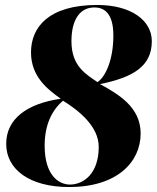

<svg xmlns="http://www.w3.org/2000/svg" viewBox="-20 -744 632 774"><path d="M259 10C451 10 547 -90 547 -206C547 -313 456 -365 383 -405C517 -432 592 -477 592 -578C592 -662 508 -724 372 -724C177 -724 105 -635 105 -533C105 -434 173 -383 225 -346C87 -326 5 -264 5 -164C5 -61 99 10 259 10ZM373 -413C328 -444 268 -476 268 -578C268 -657 297 -714 361 -714C398 -714 437 -693 437 -601C437 -502 405 -434 373 -413ZM262 0C217 0 160 -37 160 -157C160 -236 186 -297 234 -338C297 -299 378 -235 378 -152C378 -43 316 0 262 0Z"/></svg>

Font: Noto Serif Display Black
Style: Italic
Weight: 900
Italic angle: -12°
Designer: Monotype Design Team
Foundry: Monotype Imaging Inc.
Version: Version 2.009